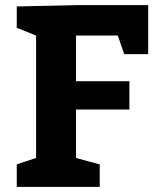

<svg xmlns="http://www.w3.org/2000/svg" viewBox="-20 -725 620 745"><path d="M367 -87V0H45V-87Q70 -96 120 -112V-587L45 -617V-700L275 -705H555V-515H462L437 -587H275V-410H482V-300H275V-112Q353 -91 367 -87Z"/></svg>

Font: BitterBold
Style: Bold
Weight: 700
Designer: Sol Matas
Foundry: Sol Matas
Version: Version 001.001